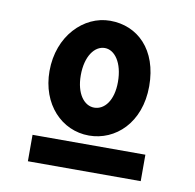

<svg xmlns="http://www.w3.org/2000/svg" viewBox="-62 -702 624 615"><g transform="rotate(10 250.0 -394.5)"><path d="M85 -447C85 -339 156 -265 245 -265C331 -265 408 -335 408 -454C408 -573 338 -639 249 -639C163 -639 85 -561 85 -447ZM247 -550C279 -550 307 -513 307 -450C307 -389 279 -356 246 -356C214 -356 186 -390 186 -451C186 -513 214 -550 247 -550ZM67 -150H434V-236H67Z"/></g></svg>

Font: Inconsolata
Style: Bold
Weight: 700
Monospace: yes
Designer: Raph Levien, Kirill Tkachev(cyreal.org)
Foundry: Raph Levien, Kirill Tkachev(cyreal.org)
Version: Version 1.014